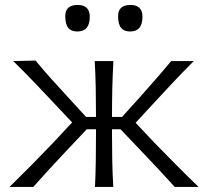

<svg xmlns="http://www.w3.org/2000/svg" viewBox="-20 -736 820 756"><path d="M17.5 0Q62 -43.5 104.8 -86.8Q147.5 -130 188.5 -173L264 -254L199.5 -322.5Q158.5 -366 117.8 -408.8Q77 -451.5 32 -495.5L120 -497.5Q149.5 -461.5 182.2 -425.2Q215 -389 248 -353L319 -275.5H358V-276.5Q358 -335.5 357 -388Q356 -440.5 353 -495.5H426.5Q423.5 -441 422.2 -388.2Q421 -335.5 421 -276.5V-275.5H460.5L530 -352.5Q561.5 -388 593.2 -424.2Q625 -460.5 654 -495.5H743Q699.5 -452 659 -409Q618.5 -366 579.5 -323.5L514 -252.5L588.5 -173.5Q630.5 -130.5 673.5 -87Q716.5 -43.5 762 0H668Q635.5 -36 603.2 -70.5Q571 -105 536.5 -141L454.5 -227H421V-211Q421 -153.5 422 -103.8Q423 -54 426 0H354Q356.5 -54 357.2 -103.8Q358 -153.5 358 -211V-227H321.5L239 -139.5Q206 -104.5 173.8 -69.5Q141.5 -34.5 111 0ZM492.5 -612Q468.5 -612 456.8 -626.2Q445 -640.5 445 -672.5Q445 -716.5 493.5 -716.5Q541 -716.5 541 -670Q541 -612 492.5 -612ZM284.5 -612Q260.5 -612 248.8 -626.2Q237 -640.5 237 -672.5Q237 -716.5 285.5 -716.5Q333.5 -716.5 333.5 -670Q333.5 -612 284.5 -612Z"/></svg>

Font: Commissioner Flair Light
Style: Regular
Weight: 300
Designer: Kostas Bartsokas
Foundry: Kostas Bartsokas
Version: Version 1.000; ttfautohint (v1.8.3)